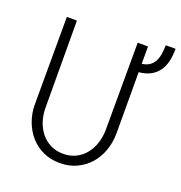

<svg xmlns="http://www.w3.org/2000/svg" viewBox="-135 -864 932 990"><g transform="rotate(20 330.5 -369.0)"><path d="M522.9 -710.9V-615.7Q547.9 -619.1 564 -629.9Q580.1 -640.6 589.4 -657.7Q598.6 -674.8 602.5 -697.5Q606.4 -720.2 606.9 -748H660.6Q660.6 -709 653.1 -677.7Q645.5 -646.5 628.9 -623.8Q612.3 -601.1 586.2 -587.2Q560.1 -573.2 522.9 -569.8L523.4 -229Q522.5 -180.7 506.6 -137.2Q490.7 -93.8 461.9 -61.3Q433.1 -28.8 392.1 -9.5Q351.1 9.8 300.3 9.8Q249 9.8 208 -9.3Q167 -28.3 138.2 -61Q109.4 -93.8 93.3 -137.2Q77.1 -180.7 76.7 -229L77.6 -710.9H132.8L134.3 -229Q134.8 -192.4 146 -158.4Q157.2 -124.5 178.2 -98.4Q199.2 -72.3 230 -56.6Q260.7 -41 300.3 -41Q339.8 -41 370.4 -56.6Q400.9 -72.3 421.6 -98.4Q442.4 -124.5 453.4 -158.4Q464.4 -192.4 465.3 -229L466.3 -710.9Z"/></g></svg>

Font: Roboto Mono Light
Style: Regular
Weight: 300
Designer: Google
Version: Version 2.000985; 2015; ttfautohint (v1.3)